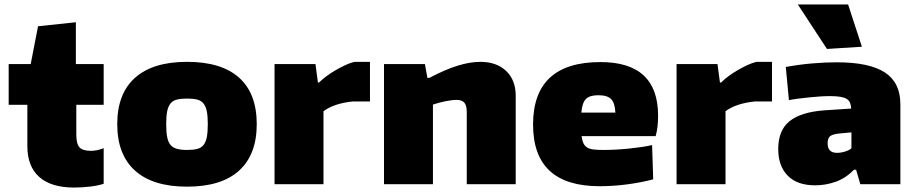

<svg xmlns="http://www.w3.org/2000/svg" viewBox="-20 -828 4114 863"><path d="M313 15Q210 15 156.5 -32.5Q103 -80 103 -171V-357H19V-540H118L151 -710L321 -728V-540H446V-357H323V-223Q323 -181 337.5 -165.5Q352 -150 389 -150Q416 -150 446 -162V-2Q423 6 386.5 10.5Q350 15 313 15Z M821 11Q667 11 587 -61Q507 -133 507 -270Q507 -407 587 -478.5Q667 -550 821 -550Q975 -550 1054.5 -479Q1134 -408 1134 -270Q1134 -133 1054.5 -61Q975 11 821 11ZM821 -154Q848 -154 866 -158.5Q884 -163 894.5 -176Q905 -189 909.5 -211.5Q914 -234 914 -270Q914 -306 909.5 -328Q905 -350 894.5 -363Q884 -376 866 -380.5Q848 -385 821 -385Q794 -385 775.5 -380.5Q757 -376 746.5 -363Q736 -350 731.5 -328Q727 -306 727 -270Q727 -234 731.5 -211.5Q736 -189 746.5 -176.5Q757 -164 775.5 -159Q794 -154 821 -154Z M1214 -540H1398L1409 -457H1414Q1429 -472 1448 -486Q1467 -500 1488.5 -512.5Q1510 -525 1531.5 -535Q1553 -545 1573 -550H1643V-372H1566Q1546 -370 1526 -366Q1506 -362 1488.5 -356Q1471 -350 1457 -342.5Q1443 -335 1434 -328V0H1214Z M1706 -540H1890L1901 -478H1910Q1982 -516 2037.5 -533Q2093 -550 2139 -550Q2212 -550 2255 -509Q2298 -468 2298 -398V0H2078V-325Q2078 -354 2067 -366.5Q2056 -379 2033 -379Q2012 -379 1982.5 -373Q1953 -367 1926 -358V0H1706Z M2675 9Q2376 9 2376 -268Q2376 -549 2679 -549Q2938 -549 2938 -308Q2938 -282 2935.5 -260Q2933 -238 2927 -216H2594Q2597 -195 2603 -183Q2609 -171 2620 -164.5Q2631 -158 2649 -156Q2667 -154 2694 -154Q2718 -154 2747 -155.5Q2776 -157 2805.5 -160Q2835 -163 2862.5 -167Q2890 -171 2911 -176L2916 -22Q2864 -8 2800.5 0.5Q2737 9 2675 9ZM2669 -400Q2631 -400 2614 -383.5Q2597 -367 2593 -322H2746Q2744 -365 2727 -382.5Q2710 -400 2669 -400Z M3021 -540H3205L3216 -457H3221Q3236 -472 3255 -486Q3274 -500 3295.5 -512.5Q3317 -525 3338.5 -535Q3360 -545 3380 -550H3450V-372H3373Q3353 -370 3333 -366Q3313 -362 3295.5 -356Q3278 -350 3264 -342.5Q3250 -335 3241 -328V0H3021Z M3644 5Q3563 5 3520.5 -38.5Q3478 -82 3478 -158Q3478 -242 3528.5 -283Q3579 -324 3684 -332L3806 -340Q3805 -356 3800.5 -366.5Q3796 -377 3785.5 -383.5Q3775 -390 3756.5 -393Q3738 -396 3710 -396Q3690 -396 3667 -394.5Q3644 -393 3619.5 -390.5Q3595 -388 3571 -385Q3547 -382 3526 -378L3512 -527Q3572 -538 3631 -543Q3690 -548 3741 -548Q3887 -548 3957 -502.5Q4027 -457 4027 -360V0H3847L3828 -65H3818Q3783 -28 3737.5 -11.5Q3692 5 3644 5ZM3742 -141Q3761 -141 3780.5 -147.5Q3800 -154 3807 -162V-233L3753 -228Q3723 -225 3711.5 -216Q3700 -207 3700 -184Q3700 -141 3742 -141ZM3697 -608 3566 -808H3792L3854 -618Z"/></svg>

Font: Plata Sans Black
Style: Regular
Weight: 900
Designer: Pablo Impallari, Andres Torresi, & Cristiano Sobral
Foundry: Pablo Impallari, Andres Torresi, & Cristiano Sobral
Version: Version 1.00;December 28, 2019;FontCreator 12.0.0.2547 64-bi